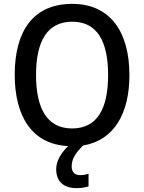

<svg xmlns="http://www.w3.org/2000/svg" viewBox="-20 -745 744 991"><path d="M350 114C350 77 368 46 409 6C571 -21 648 -162 648 -358C648 -576 552 -725 353 -725C153 -725 56 -587 56 -359C56 -149 142 0 332 9C297 42 270 85 270 128C270 190 306 226 376 226C402 226 420 222 437 217V152C427 155 413 159 393 159C366 159 350 143 350 114ZM166 -358C166 -534 225 -633 353 -633C480 -633 538 -534 538 -358C538 -181 480 -82 352 -82C225 -82 166 -182 166 -358Z"/></svg>

Font: Noto Sans SemiCondensed Medium
Style: Regular
Weight: 500
Width: 4
Designer: Monotype Design Team
Foundry: Monotype Imaging Inc.
Version: Version 2.013